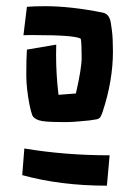

<svg xmlns="http://www.w3.org/2000/svg" viewBox="-20 -626 431 620"><path d="M161.1 -449.2Q161.1 -384.8 168.9 -319.8L225.1 -324.2Q243.7 -405.3 243.7 -439.5Q243.7 -489.3 240.7 -501Q222.2 -512.7 91.3 -512.7H72.8Q64 -512.7 55.7 -512.2L66.9 -604Q90.3 -606 126 -606Q208.5 -606 311 -585.4Q333.5 -581.5 337.9 -551.8L341.3 -528.3Q344.7 -503.4 344.7 -459.5Q344.7 -365.7 311.5 -265.1Q308.6 -255.9 304.9 -249.3Q301.3 -242.7 292 -240.7Q282.7 -238.8 268.6 -237.1Q254.4 -235.4 239.7 -234.4Q213.4 -231.9 200.2 -231.9H175.3Q121.6 -231.9 105 -237.8Q88.4 -243.7 84.2 -253.9Q80.1 -264.2 75.2 -288.1Q64.9 -341.3 64.9 -383.3Q64.9 -438.5 66.9 -465.8L161.6 -481.9ZM325.2 -26.4Q175.3 -26.4 51.8 -60.5L58.6 -146.5Q190.4 -124.5 334 -124.5Z"/></svg>

Font: Passero One
Style: Regular
Weight: 400
Designer: Viktoriya Grabowska
Foundry: Viktoriya Grabowska
Version: Version 1.003